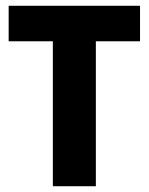

<svg xmlns="http://www.w3.org/2000/svg" viewBox="-20 -645 515 665"><path d="M312 -502V0H163V-502H10V-625H465V-502Z"/></svg>

Font: Changa SemiBold
Style: Regular
Weight: 600
Designer: Eduardo Rodriguez Tunni
Foundry: Eduardo Rodriguez Tunni
Version: Version 3.002; ttfautohint (v1.8.2)